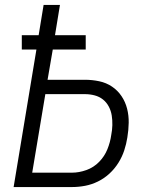

<svg xmlns="http://www.w3.org/2000/svg" viewBox="-20 -755 640 775"><path d="M35 0 127 -555H68V-613H136L156 -735H222L202 -613H326V-555H193L172 -433H323Q352 -433 380.5 -427Q409 -421 432 -405.5Q455 -390 470.5 -367Q486 -344 493 -316.5Q500 -289 499.5 -259.5Q499 -230 494 -200Q490 -174 481.5 -148Q473 -122 458 -98Q443 -74 422 -54.5Q401 -35 375.5 -22.5Q350 -10 323.5 -5Q297 0 271 0ZM270 -58Q299 -58 328.5 -68.5Q358 -79 380 -101.5Q402 -124 413.5 -152.5Q425 -181 429 -210Q433 -230 433.5 -250Q434 -270 431 -289Q428 -308 419 -325Q410 -342 395.5 -353.5Q381 -365 362 -370Q343 -375 323 -375H163L110 -58Z"/></svg>

Font: Iosevka Aile Light
Style: Italic
Weight: 300
Italic angle: -9°
Designer: Belleve Invis
Foundry: Belleve Invis
Version: Version 31.1.0; ttfautohint (v1.8.4)